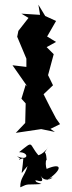

<svg xmlns="http://www.w3.org/2000/svg" viewBox="-20 -765 307 815"><path d="M194 -218 235 -238 218 -262C200 -296 182 -330 165 -365L205 -403L184 -446L208 -535L178 -565L218 -587L180 -610L218 -676L172 -697L143 -745L150 -702L71 -707L101 -689L58 -634L53 -609L92 -516V-481L33 -488L96 -398L89 -405L71 -346L89 -326L87 -243L47 -201L155 -217L213 -205ZM135 8C112 -16 181 29 152 -20C177 26 237 -38 176 2C245 -43 248 -78 178 -48C174 -57 172 -83 178 -87C175 -142 155 -110 163 -106C205 -177 179 -116 143 -106C100 -156 126 -171 61 -119C105 -119 102 -79 52 -102C89 -79 36 -85 79 -93C73 -11 61 -22 97 -60C83 -14 66 -12 66 30C104 12 91 21 156 16Z"/></svg>

Font: Asimov Aggro
Style: Condensed
Weight: 500
Designer: Google
Version: Version 2.000980; 2014